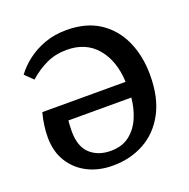

<svg xmlns="http://www.w3.org/2000/svg" viewBox="-129 -838 959 975"><g transform="rotate(-20 350.5 -350.0)"><path d="M319 14Q243 14 184 -16Q125 -46 90.5 -101.5Q56 -157 56 -234Q56 -264 60.5 -297.5Q65 -331 74 -364H524Q519 -479 460 -549Q401 -619 297 -619Q238 -619 189 -596.5Q140 -574 93 -533L50 -575Q77 -612 118 -643.5Q159 -675 212.5 -694.5Q266 -714 331 -714Q436 -714 507.5 -667.5Q579 -621 616 -539.5Q653 -458 653 -354Q653 -233 609 -151Q565 -69 489.5 -27.5Q414 14 319 14ZM335 -60Q396 -60 436 -91Q476 -122 497.5 -172Q519 -222 524 -279H184Q183 -268 182 -253Q181 -238 181 -221Q181 -139 223.5 -99.5Q266 -60 335 -60Z"/></g></svg>

Font: Literata 12pt Medium
Style: Regular
Weight: 500
Designer: Latin by Veronika Burian and Jose Scaglione. Greek by Irene Vlachou. Cyrillic by Vera Evstafieva.
Foundry: TypeTogether
Version: Version 3.002